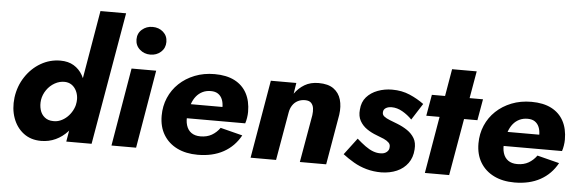

<svg xmlns="http://www.w3.org/2000/svg" viewBox="-50 -943 3388 1126"><g transform="rotate(5 1644.0 -380.5)"><path d="M500 -780 367 0H516L651 -780ZM42 -231Q34 -165 53.5 -110.5Q73 -56 115.5 -23.5Q158 9 219 9Q265 9 304.5 -9.5Q344 -28 374 -61Q404 -94 423.5 -137.5Q443 -181 449 -230Q455 -277 448.5 -320Q442 -363 422.5 -397Q403 -431 370.5 -450.5Q338 -470 292 -470Q230 -470 176.5 -439Q123 -408 87 -353.5Q51 -299 42 -231ZM198 -230Q203 -262 222 -289.5Q241 -317 269.5 -333Q298 -349 329 -348Q350 -347 365.5 -337.5Q381 -328 391.5 -311.5Q402 -295 406 -274.5Q410 -254 407 -231Q403 -207 391 -185Q379 -163 361.5 -146.5Q344 -130 323 -121Q302 -112 280 -113Q250 -113 229.5 -129.5Q209 -146 201.5 -173Q194 -200 198 -230Z M725 -633Q725 -597 751 -574Q777 -551 813 -551Q850 -551 875.5 -574Q901 -597 901 -633Q901 -669 875.5 -691.5Q850 -714 813 -714Q777 -714 751 -691.5Q725 -669 725 -633ZM711 -460 633 0H778L856 -460Z M1141 10Q1229 10 1292.5 -25Q1356 -60 1392 -126L1262 -159Q1242 -131 1214 -115Q1186 -99 1148 -99Q1115 -99 1094 -114Q1073 -129 1064.5 -157Q1056 -185 1061 -221Q1066 -255 1075.5 -282.5Q1085 -310 1100.5 -329Q1116 -348 1137.5 -358.5Q1159 -369 1186 -369Q1212 -369 1228.5 -358Q1245 -347 1253.5 -327Q1262 -307 1262 -278Q1262 -269 1258 -257.5Q1254 -246 1248 -236L1283 -282H987V-198H1403Q1408 -212 1411 -231Q1414 -250 1414 -266Q1414 -330 1389.5 -375.5Q1365 -421 1317.5 -445.5Q1270 -470 1200 -470Q1136 -470 1083 -449Q1030 -428 991.5 -391.5Q953 -355 932 -306Q911 -257 911 -200Q911 -135 939.5 -88Q968 -41 1019.5 -15.5Q1071 10 1141 10Z M1791 -280 1742 0H1897L1948 -296Q1955 -346 1943.5 -385.5Q1932 -425 1900 -448Q1868 -471 1812 -471Q1764 -471 1729.5 -450.5Q1695 -430 1671 -396L1681 -460H1531L1452 0H1602L1651 -282Q1655 -307 1667 -325.5Q1679 -344 1698 -354Q1717 -364 1741 -364Q1766 -364 1777.5 -351.5Q1789 -339 1791.5 -320.5Q1794 -302 1791 -280Z M2068 -166 1994 -68Q2024 -45 2059 -24.5Q2094 -4 2135 7.5Q2176 19 2223 19Q2274 18 2314 0.5Q2354 -17 2378.5 -50.5Q2403 -84 2406 -132Q2409 -172 2393.5 -198Q2378 -224 2351.5 -242Q2325 -260 2292 -273Q2269 -282 2247 -290.5Q2225 -299 2212.5 -309Q2200 -319 2202 -335Q2203 -350 2216.5 -358.5Q2230 -367 2251 -367Q2283 -367 2314.5 -349Q2346 -331 2371 -305L2433 -402Q2395 -430 2348.5 -450Q2302 -470 2245 -470Q2200 -470 2160 -455Q2120 -440 2094.5 -411Q2069 -382 2066 -337Q2062 -298 2077.5 -270.5Q2093 -243 2119.5 -225Q2146 -207 2176 -196Q2201 -187 2220 -178.5Q2239 -170 2250 -159Q2261 -148 2259 -132Q2259 -115 2245 -103.5Q2231 -92 2210 -92Q2188 -91 2165 -99.5Q2142 -108 2118 -125.5Q2094 -143 2068 -166Z M2479 -460 2457 -335H2758L2780 -460ZM2584 -620 2478 0H2621L2729 -620Z M3006 10Q3094 10 3157.5 -25Q3221 -60 3257 -126L3127 -159Q3107 -131 3079 -115Q3051 -99 3013 -99Q2980 -99 2959 -114Q2938 -129 2929.5 -157Q2921 -185 2926 -221Q2931 -255 2940.5 -282.5Q2950 -310 2965.5 -329Q2981 -348 3002.5 -358.5Q3024 -369 3051 -369Q3077 -369 3093.5 -358Q3110 -347 3118.5 -327Q3127 -307 3127 -278Q3127 -269 3123 -257.5Q3119 -246 3113 -236L3148 -282H2852V-198H3268Q3273 -212 3276 -231Q3279 -250 3279 -266Q3279 -330 3254.5 -375.5Q3230 -421 3182.5 -445.5Q3135 -470 3065 -470Q3001 -470 2948 -449Q2895 -428 2856.5 -391.5Q2818 -355 2797 -306Q2776 -257 2776 -200Q2776 -135 2804.5 -88Q2833 -41 2884.5 -15.5Q2936 10 3006 10Z"/></g></svg>

Font: Jost
Style: Bold Italic
Weight: 700
Italic angle: -5°
Version: Version 3.710